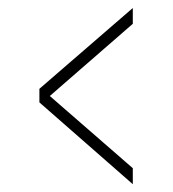

<svg xmlns="http://www.w3.org/2000/svg" viewBox="-20 -508 432 480"><path d="M312 -47.5 78.5 -252V-286L312 -488V-448.5L104.5 -268L312 -87.5Z"/></svg>

Font: Imbue Thin 10pt Light
Style: Regular
Weight: 300
Version: Version 1.102